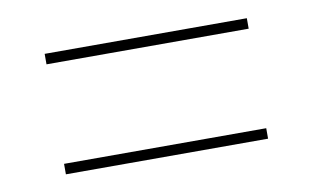

<svg xmlns="http://www.w3.org/2000/svg" viewBox="-39 -538 589 361"><g transform="rotate(-10 255.0 -357.0)"><path d="M62 -452H448V-472H62ZM62 -242H448V-262H62Z"/></g></svg>

Font: Noto Serif Display SemiCondensed
Style: Regular
Weight: 400
Width: 4
Designer: Monotype Design Team
Foundry: Monotype Imaging Inc.
Version: Version 2.009